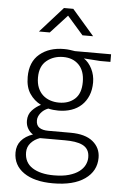

<svg xmlns="http://www.w3.org/2000/svg" viewBox="-61 -733 652 1006"><g transform="rotate(5 265.5 -230.0)"><path d="M76 -314Q76 -393 125.5 -434.5Q175 -476 253 -476Q271 -476 284.5 -474Q298 -472 311 -470H501V-430H448L361 -436Q387 -419 403.5 -386Q420 -353 420 -315Q420 -276 407.5 -245.5Q395 -215 372.5 -194Q350 -173 319 -162.5Q288 -152 251 -152Q223 -152 198 -158Q174 -149 159 -130Q144 -111 144 -91Q144 -65 161 -53.5Q178 -42 208 -42H325Q403 -42 443 -9Q483 24 483 76Q483 146 423.5 188Q364 230 256 230Q158 230 102.5 191.5Q47 153 47 86Q47 49 68.5 23.5Q90 -2 130 -16Q115 -24 103.5 -42.5Q92 -61 92 -85Q92 -118 112.5 -140Q133 -162 158 -174Q122 -192 99 -226Q76 -260 76 -314ZM168 0Q139 10 120.5 31Q102 52 102 80Q102 134 144 161Q186 188 257 188Q304 188 336.5 178.5Q369 169 389.5 153.5Q410 138 419.5 118.5Q429 99 429 79Q429 55 419.5 39.5Q410 24 392.5 15.5Q375 7 351.5 3.5Q328 0 300 0ZM366 -312Q366 -371 335 -402.5Q304 -434 253 -434Q202 -434 166 -404.5Q130 -375 130 -316Q130 -285 139.5 -262Q149 -239 165.5 -224Q182 -209 204 -201.5Q226 -194 251 -194Q302 -194 334 -223Q366 -252 366 -312ZM399 -556H343L259 -652L171 -556H114L234 -690H283Z"/></g></svg>

Font: Mukta Vaani ExtraLight
Style: Regular
Weight: 275
Designer: Noopur Datye, Girish Dalvi, Yashodeep Gholap, Pallavi Karambelkar
Foundry: Ek Type
Version: Version 2.538;PS 1.000;hotconv 16.6.51;makeotf.lib2.5.65220;